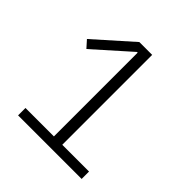

<svg xmlns="http://www.w3.org/2000/svg" viewBox="-187 -836 974 974"><g transform="rotate(45 300.0 -349.0)"><path d="M90 0V-53H294V-654H289L97 -483L63 -521L262 -698H354V-53H546V0Z"/></g></svg>

Font: IBM Plex Sans Arabic Light
Style: Regular
Weight: 300
Designer: Mike Abbink, Paul van der Laan, Pieter van Rosmalen, Wael Morcos, Khajak Apelian
Foundry: Bold Monday
Version: Version 1.2